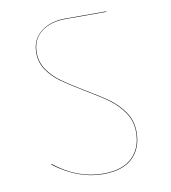

<svg xmlns="http://www.w3.org/2000/svg" viewBox="-75 -735 697 781"><g transform="rotate(-10 273.0 -344.0)"><path d="M87 -94 89 -96Q184 -21 289 -21Q370 -21 410 -60Q450 -99 450 -164Q450 -210 425.5 -246Q401 -282 365.5 -307.5Q330 -333 272 -367Q216 -401 183.5 -424Q151 -447 128.5 -479Q106 -511 106 -552Q106 -607 145.5 -638Q185 -669 246 -669H416V-667H246Q185 -667 146.5 -637Q108 -607 108 -552Q108 -512 130.5 -480Q153 -448 185.5 -425Q218 -402 274 -368Q332 -334 367.5 -308.5Q403 -283 427.5 -247Q452 -211 452 -164Q452 -98 411.5 -58.5Q371 -19 289 -19Q186 -19 87 -94Z"/></g></svg>

Font: FiraGO Two
Style: Regular
Weight: 100
Designer: bBox Type
Foundry: bBox Type GmbH
Version: Version 1.001